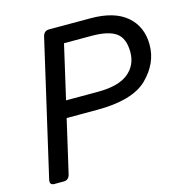

<svg xmlns="http://www.w3.org/2000/svg" viewBox="-104 -796 852 892"><g transform="rotate(-15 322.0 -350.0)"><path d="M48.8 0Q24.4 0 30.8 -26.9L179.7 -673.3Q186 -700.2 210.4 -700.2H410.6Q524.9 -700.2 584.2 -648.9Q643.6 -597.7 643.6 -510.3Q643.6 -421.9 572.5 -351.6Q501.5 -281.2 328.6 -281.2H183.1L124.5 -26.9Q118.2 0 93.8 0ZM201.7 -361.3H353.5Q454.6 -361.3 501.5 -399.7Q548.3 -438 548.3 -500.5Q548.3 -566.9 511.7 -593.5Q475.1 -620.1 393.6 -620.1H261.2Z"/></g></svg>

Font: Istok Web
Style: BoldItalic
Weight: 700
Italic angle: -13°
Designer: Andrey V. Panov
Foundry: Andrey V. Panov
Version: Version 1.0.2g